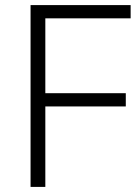

<svg xmlns="http://www.w3.org/2000/svg" viewBox="-20 -827 546 754"><path d="M158 -93V-409H474V-461H158V-755H493V-807H100V-93Z"/></svg>

Font: Noto Sans Telugu UI Light
Style: Regular
Weight: 300
Designer: Jelle Bosma - Monotype Design Team
Foundry: Monotype Imaging Inc.
Version: Version 2.005